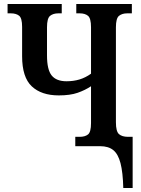

<svg xmlns="http://www.w3.org/2000/svg" viewBox="-20 -734 709 964"><path d="M599 210Q597 131 585 85Q573 39 548.5 19.5Q524 0 483 0H358V-47H380Q407 -47 422 -59Q437 -71 437 -116V-301Q407 -281 369.5 -268Q332 -255 275 -255Q188 -255 139.5 -300.5Q91 -346 91 -452V-599Q91 -643 76 -655Q61 -667 34 -667H18V-714H290V-667H273Q247 -667 231.5 -654.5Q216 -642 216 -597V-456Q216 -384 239.5 -355Q263 -326 314 -326Q349 -326 379 -335Q409 -344 437 -364V-597Q437 -642 422 -654.5Q407 -667 380 -667H363V-714H642V-667H619Q593 -667 577.5 -654.5Q562 -642 562 -597V-120Q562 -74 577.5 -60.5Q593 -47 623 -47H646V210Z"/></svg>

Font: Noto Serif Condensed SemiBold
Style: Regular
Weight: 600
Width: 3
Designer: Monotype Design Team
Foundry: Monotype Imaging Inc.
Version: Version 2.013